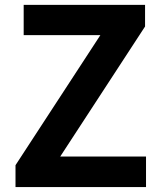

<svg xmlns="http://www.w3.org/2000/svg" viewBox="-20 -760 652 780"><path d="M43 0V-88.9L387.7 -617.2H76.2V-740.2H569.3V-652.3L224.6 -124H573.2V0Z"/></svg>

Font: Bpmf Zihi Sans Bold
Style: Bold
Weight: 700
Foundry: But Ko
Version: Version 1.320